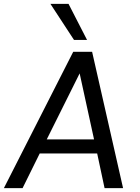

<svg xmlns="http://www.w3.org/2000/svg" viewBox="-24 -966 718 986"><path d="M-4 0 352 -700H449L608 0H513L475 -178H180L92 0ZM216 -250H459L385 -589ZM356 -761 235 -946H328L423 -761Z"/></svg>

Font: Host Grotesk
Style: Italic
Weight: 400
Italic angle: -8°
Designer: Doğukan Karapınar based on Poppins by Indian Type Foundry, Jonny Pinhorn
Foundry: Element Type
Version: Version 1.001; ttfautohint (v1.8.4.7-5d5b)